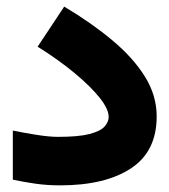

<svg xmlns="http://www.w3.org/2000/svg" viewBox="-20 -559 510 578"><path d="M18.6 -166Q48.8 -159.7 88.4 -153.3Q127.9 -147 154.8 -147Q216.3 -147 249.3 -155.5Q282.2 -164.1 294.7 -178Q307.1 -191.9 307.1 -207Q307.1 -230.5 280.3 -264.4Q253.4 -298.3 205.3 -338.4Q157.2 -378.4 93.3 -418.5L173.3 -539.1Q255.4 -490.2 318.1 -437.7Q380.9 -385.3 416.3 -328.4Q451.7 -271.5 451.7 -208.5Q451.7 -103 374 -52Q296.4 -1 161.1 -1Q121.6 -1 86.4 -6.1Q51.3 -11.2 18.6 -18.1Z"/></svg>

Font: Vazir Black FD-UI
Style: Black-FD-UI
Weight: 900
Designer: Saber Rastikerdar
Foundry: Saber Rastikerdar
Version: Version 30.0.0